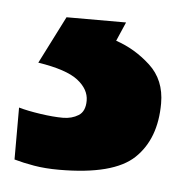

<svg xmlns="http://www.w3.org/2000/svg" viewBox="-50 -31 286 302"><g transform="rotate(5 93.5 120.0)"><path d="M204 122Q204 178 171.5 209Q139 240 53 240Q31 240 13.5 237Q-4 234 -18 230V148Q-4 152 16.5 155Q37 158 52 158Q66 158 76.5 151.5Q87 145 87 128Q87 110 69 96Q51 82 6 75L44 0H138L125 30Q155 40 179.5 62.5Q204 85 204 122Z"/></g></svg>

Font: Noto Sans Tai Tham
Style: Bold
Weight: 700
Designer: Monotype Design Team 2013. Revised by David WIlliams 2020
Foundry: Monotype Imaging Inc.
Version: Version 2.002; ttfautohint (v1.8.4.7-5d5b)